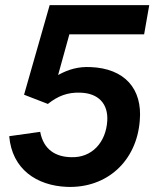

<svg xmlns="http://www.w3.org/2000/svg" viewBox="-20 -720 603 750"><path d="M241 10C398 16 514 -91 526 -249C537 -373 467 -453 333 -458C287 -460 249 -450 207 -427L251 -586H543L563 -700H174L74 -350L167 -314C206 -345 244 -360 294 -358C364 -356 403 -315 399 -248C394 -164 339 -103 258 -106C198 -107 150 -135 137 -205L16 -188C27 -59 123 5 241 10Z"/></svg>

Font: Fixel Text 20240404 SemiBold
Style: Italic
Weight: 600
Width: 4
Italic angle: -10°
Designer: AlfaBravo + MacPaw
Foundry: Kyrylo Tkachov, Marchela Mozhyna, Serhii Makarenko, Maria Weinstein, Zakhar Kryvoshyya
Version: Version 1.211;Glyphs 3.2 (3225)